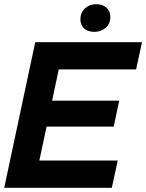

<svg xmlns="http://www.w3.org/2000/svg" viewBox="-27 -890 693 910"><path d="M-7 0 140 -690H279L132 0ZM55 0 83 -129H531L503 0ZM117 -290 143 -413H538L512 -290ZM175 -561 202 -690H646L618 -561ZM420 -739Q389 -739 371.5 -755.5Q354 -772 354 -798Q354 -830 375.5 -850Q397 -870 429 -870Q460 -870 478 -853.5Q496 -837 496 -810Q496 -778 474 -758.5Q452 -739 420 -739Z"/></svg>

Font: Radio Canada Big SemiBold
Style: Italic
Weight: 600
Italic angle: -12°
Designer: Étienne Aubert Bonn
Foundry: Coppers and Brasses
Version: Version 1.001